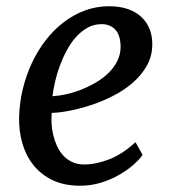

<svg xmlns="http://www.w3.org/2000/svg" viewBox="-20 -588 554 618"><path d="M41.5 -210Q42.5 -256.3 53.2 -300.8Q64 -345.2 82.5 -385Q101.1 -424.8 127 -458.3Q152.8 -491.7 184.6 -516.1Q216.3 -540.5 253.2 -554.2Q290 -567.9 330.6 -567.9Q366.2 -567.9 392.3 -558.6Q418.5 -549.3 435.8 -532.7Q453.1 -516.1 461.7 -493.9Q470.2 -471.7 470.2 -445.8Q470.2 -407.7 452.9 -377Q435.5 -346.2 407.5 -321.8Q379.4 -297.4 343.8 -279.3Q308.1 -261.2 272.2 -249.5Q236.3 -237.8 203.1 -231.4Q169.9 -225.1 146.5 -224.6Q145 -209 146 -190.4Q147 -171.9 151.4 -153.3Q155.8 -134.8 163.6 -117.7Q171.4 -100.6 183.6 -87.4Q195.8 -74.2 212.4 -66.4Q229 -58.6 251 -58.6Q288.6 -58.6 331.5 -75.2Q374.5 -91.8 416 -130.4L439 -89.4Q428.7 -74.7 409.4 -57.6Q390.1 -40.5 364 -25.4Q337.9 -10.3 305.7 -0.2Q273.4 9.8 237.8 9.8Q185.5 9.8 147.9 -8.8Q110.4 -27.3 86.4 -58.1Q62.5 -88.9 51.5 -128.4Q40.5 -168 41.5 -210ZM148.9 -278.3Q168.5 -279.3 192.4 -284.4Q216.3 -289.6 240.5 -299.1Q264.6 -308.6 287.8 -322Q311 -335.4 328.9 -352.8Q346.7 -370.1 357.4 -391.4Q368.2 -412.6 368.2 -437.5Q367.7 -475.6 350.8 -492.9Q334 -510.3 307.1 -510.3Q282.2 -510.3 261.7 -498.8Q241.2 -487.3 224.4 -468.5Q207.5 -449.7 194.6 -425.3Q181.6 -400.9 172.1 -375Q162.6 -349.1 157 -324Q151.4 -298.8 148.9 -278.3Z"/></svg>

Font: Merriweather
Style: Italic
Weight: 400
Italic angle: -7°
Designer: Eben Sorkin ( eben@eyebytes.com )
Foundry: Eben Sorkin ( eben@eyebytes.com )
Version: Version 1.005; ttfautohint (v0.97) -l 13 -r 13 -G 200 -x 24 